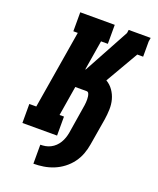

<svg xmlns="http://www.w3.org/2000/svg" viewBox="-168 -835 937 1140"><g transform="rotate(20 300.0 -265.0)"><path d="M184 205V85Q200 85 216.5 82Q233 79 248.5 71Q264 63 276.5 51Q289 39 298 24Q307 9 312.5 -7Q318 -23 321 -39L348 -207Q350 -216 351 -225.5Q352 -235 353 -244.5Q354 -254 353.5 -263.5Q353 -273 352 -281.5Q351 -290 347 -299Q343 -308 333 -308H262L231 -120H259V0H40V-120H84L166 -615H138V-735H356V-615H313L282 -427H285L441 -714L444 -735H583L579 -711V-615H542L422 -408Q448 -393 465.5 -368Q483 -343 491 -313.5Q499 -284 498 -251.5Q497 -219 492 -187L464 -20Q459 12 447.5 43Q436 74 416 101Q396 128 368.5 149Q341 170 310 182.5Q279 195 247 200Q215 205 184 205Z"/></g></svg>

Font: Iosevka Curly Slab HvEx
Style: Italic
Weight: 900
Width: 7
Italic angle: -9°
Monospace: yes
Designer: Belleve Invis
Foundry: Belleve Invis
Version: Version 11.1.0; ttfautohint (v1.8.3)